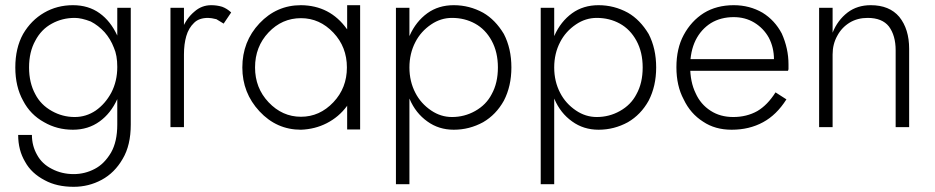

<svg xmlns="http://www.w3.org/2000/svg" viewBox="-20 -490 3603 740"><path d="M103 30H50Q50 89 77 134Q101 178 153 205Q199 230 264 230Q322 230 372 203Q422 176 453 122Q484 70 484 -10V-460H432V-10Q432 56 408 98Q382 142 345 161Q307 181 264 181Q218 181 180 161Q142 142 123 107Q103 72 103 30ZM39 -230Q39 -156 69 -102Q97 -48 150 -19Q200 10 261 10Q320 10 364 -22Q407 -53 432 -108Q456 -162 456 -230Q456 -299 432 -353Q406 -409 364 -439Q321 -470 261 -470Q200 -470 150 -441Q100 -412 69 -359Q39 -305 39 -230ZM92 -230Q92 -290 116 -333Q139 -377 180 -399Q220 -421 268 -421Q294 -421 330 -407Q359 -392 383 -366Q406 -340 419 -306Q432 -277 432 -232Q432 -177 409 -133Q386 -90 349 -64Q312 -39 268 -39Q221 -39 180 -62Q137 -86 116 -127Q92 -171 92 -230Z M689 -460H637V0H689ZM842 -399 871 -442Q855 -457 836 -464Q816 -470 794 -470Q757 -470 729 -445Q698 -419 682 -378Q665 -329 665 -280H689Q689 -320 698 -351Q707 -382 728 -402Q747 -421 782 -421Q794 -421 814 -416Q816 -415 842 -399Z M1317 -81 1318 -83V9H1368V-470H1318V-377L1317 -378Q1252 -469 1140 -470Q1046 -470 980 -400Q914 -330 914 -230Q914 -132 980 -61Q1046 10 1140 10Q1194 8 1239 -15Q1286 -39 1317 -81ZM1265 -96Q1212 -40 1140 -40Q1068 -40 1015 -96Q963 -151 963 -230Q963 -310 1015 -365Q1067 -420 1140 -420Q1212 -420 1265 -364Q1317 -309 1317 -230Q1317 -151 1265 -96Z M1558 220V-460H1506V220ZM1951 -230Q1951 -303 1922 -359Q1889 -414 1842 -441Q1789 -470 1729 -470Q1670 -470 1627 -439Q1583 -407 1559 -353Q1534 -304 1534 -230Q1534 -157 1559 -108Q1582 -54 1627 -22Q1671 10 1729 10Q1789 10 1842 -19Q1892 -48 1922 -102Q1951 -158 1951 -230ZM1899 -230Q1899 -170 1875 -127Q1854 -86 1811 -62Q1770 -39 1722 -39Q1679 -39 1642 -64Q1602 -91 1581 -132Q1558 -176 1558 -230Q1558 -284 1581 -328Q1602 -369 1642 -396Q1679 -421 1722 -421Q1771 -421 1811 -399Q1851 -377 1875 -333Q1899 -289 1899 -230Z M2116 220V-460H2064V220ZM2509 -230Q2509 -303 2480 -359Q2447 -414 2400 -441Q2347 -470 2287 -470Q2228 -470 2185 -439Q2141 -407 2117 -353Q2092 -304 2092 -230Q2092 -157 2117 -108Q2140 -54 2185 -22Q2229 10 2287 10Q2347 10 2400 -19Q2450 -48 2480 -102Q2509 -158 2509 -230ZM2457 -230Q2457 -170 2433 -127Q2412 -86 2369 -62Q2328 -39 2280 -39Q2237 -39 2200 -64Q2160 -91 2139 -132Q2116 -176 2116 -230Q2116 -284 2139 -328Q2160 -369 2200 -396Q2237 -421 2280 -421Q2329 -421 2369 -399Q2409 -377 2433 -333Q2457 -289 2457 -230Z M2800 10Q2868 10 2921 -19Q2973 -47 3011 -107L2969 -134Q2938 -85 2899 -62Q2858 -39 2806 -39Q2756 -39 2719 -63Q2680 -88 2661 -131Q2640 -174 2640 -234Q2640 -292 2661 -335Q2682 -377 2720 -401Q2758 -424 2808 -424Q2852 -424 2887 -403Q2923 -381 2943 -345Q2963 -307 2963 -261L2962 -259V-253Q2961 -250 2961 -245Q2959 -243 2958 -237L2956 -231L2978 -262H2620V-217H3017L3019 -223V-229V-242Q3019 -303 2993 -361Q2966 -412 2919 -441Q2869 -470 2808 -470Q2742 -470 2693 -440Q2644 -409 2615 -355Q2587 -303 2587 -231Q2587 -159 2615 -107Q2641 -52 2690 -21Q2736 10 2800 10Z M3432 -296V0H3484V-302Q3484 -378 3446 -425Q3408 -470 3336 -470Q3284 -470 3247 -442Q3208 -412 3189 -364V-460H3137V0H3189V-280Q3189 -320 3207 -352Q3224 -384 3255 -403Q3285 -421 3324 -421Q3380 -421 3406 -388Q3432 -353 3432 -296Z"/></svg>

Font: NM-font
Style: Light
Weight: 500
Designer: ""
Foundry: ""
Version: ""